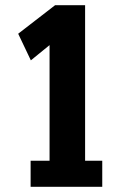

<svg xmlns="http://www.w3.org/2000/svg" viewBox="-20 -720 490 740"><path d="M308 -100.6H374.1V0H98V-100.6H171V-546.1L98.9 -487.4L50.1 -590L192.4 -700H308Z"/></svg>

Font: League Mono Thin Condensed
Style: Regular
Weight: 100
Width: 1
Designer: Tyler Finck
Foundry: The League of Moveable Type / Tyler Finck
Version: Version 2.300;RELEASE